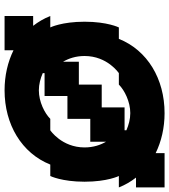

<svg xmlns="http://www.w3.org/2000/svg" viewBox="30 -770 740 840"><g transform="rotate(90 400.0 -350.0)"><path d="M100 -200H50C61 -172 76 -147 93 -125H50V0H200V-39C251 -14 311 0 375 0C525 0 650 -75 700 -200H750C750 -200 775 -250 775 -350C775 -450 750 -500 750 -500H800C789 -528 774 -553 757 -575H800V-700H650V-661C599 -686 539 -700 475 -700C325 -700 200 -625 150 -500H100C100 -500 75 -450 75 -350C75 -250 100 -200 100 -200ZM225 -350C225 -450 300 -500 300 -500H350C375 -525 425 -550 475 -550C501 -550 527 -543 550 -533V-525H450V-425H350V-325H250V-256C236 -280 225 -311 225 -350ZM300 -167V-175H400V-275H500V-375H600V-444C614 -420 625 -389 625 -350C625 -250 550 -200 550 -200H500C475 -175 425 -150 375 -150C349 -150 323 -157 300 -167Z"/></g></svg>

Font: LS-VG5000 Bold Shifted
Style: Regular
Weight: 400
Designer: Justin Bihan, 2021
Foundry: Justin Bihan, 2021
Version: Version 1.000;Glyphs 3.1.2 (3151)